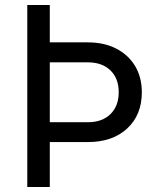

<svg xmlns="http://www.w3.org/2000/svg" viewBox="-20 -750 639 770"><path d="M89.4 0V-730H179.7V-580.1H332Q397.9 -580.1 446.5 -554.9Q495.1 -529.8 522 -484.9Q548.8 -439.9 548.8 -379.9Q548.8 -289.1 490 -234.6Q431.2 -180.2 332 -180.2H179.7V0ZM179.7 -259.8H332Q390.1 -259.8 423.1 -292.5Q456.1 -325.2 456.1 -379.9Q456.1 -436 422.6 -468Q389.2 -500 332 -500H179.7Z"/></svg>

Font: UDEV Gothic 35
Style: Regular
Weight: 400
Version: v2.1.0; ttfautohint (v1.8.4.7-5d5b-dirty) -l 6 -r 45 -G 200 